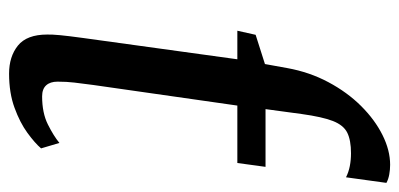

<svg xmlns="http://www.w3.org/2000/svg" viewBox="-248 -621 879 423"><g transform="rotate(90 191.5 -409.5)"><path d="M142.2 10Q104.7 10 80.4 -9.5Q56.1 -29.1 56.1 -74.1Q56.1 -79.4 56.3 -86.2Q56.6 -93 57.5 -102.4Q58.5 -111.7 59.9 -124.1Q61.3 -136.6 63.7 -153.2L110.6 -492.9H47.7L56.7 -533.2L121.1 -553.7L130 -603Q138.9 -652 161 -693.4Q183.1 -734.9 213.4 -765.4Q243.8 -795.9 277.5 -812.7Q311.1 -829.5 343.1 -829.5Q353.9 -829.5 364.2 -827.6Q374.6 -825.8 382.9 -821.3L370.6 -732.3Q359.2 -738.1 345.8 -740.7Q332.4 -743.3 317.6 -743.3Q289.1 -743.3 272.4 -735.1Q255.8 -726.9 246.6 -703.5Q237.5 -680.2 231.2 -634.6L220.4 -555H347.6L339.1 -492.9H212.6L167.2 -175.3Q163.8 -150.2 161.9 -133.6Q159.9 -117.1 159.9 -96.7Q159.9 -80.6 168 -71.7Q176.1 -62.8 192.3 -62.8Q228.9 -62.8 254.2 -75.5Q279.6 -88.2 294.9 -100.9L306.9 -60.5Q295.4 -47 272.7 -30.4Q250.1 -13.9 217.4 -2Q184.8 10 142.2 10Z"/></g></svg>

Font: Merriweather Light
Style: Italic
Weight: 300
Italic angle: -7.8°
Designer: Eben Sorkin
Foundry: Eben Sorkin
Version: Version 2.101